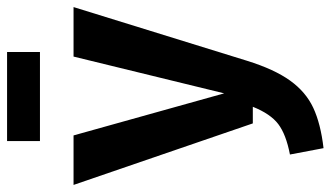

<svg xmlns="http://www.w3.org/2000/svg" viewBox="-228 -704 935 543"><g transform="rotate(-90 239.5 -432.5)"><path d="M339 -201Q315 -124 283 -79.5Q251 -35 206 -14Q161 7 92 15L74 -80Q131 -91 160 -113Q189 -135 209 -185H162L-12 -692H128L247 -266L351 -692H491ZM112 -787V-880H364V-787Z"/></g></svg>

Font: Fira Sans Compressed SemiBold
Style: Regular
Weight: 600
Width: 1
Designer: bBox Type GmbH & Carrois Corporate GbR & Edenspiekermann AG
Foundry: bBox Type GmbH & Carrois Corporate GbR & Edenspiekermann AG
Version: Version 4.301